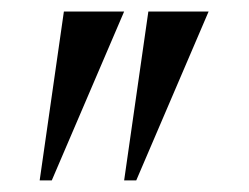

<svg xmlns="http://www.w3.org/2000/svg" viewBox="-20 -518 431 333"><path d="M69.8 -205.1H48.8L90.8 -498H195.3ZM216.3 -205.1H195.3L237.3 -498H341.8Z"/></svg>

Font: Catrinity
Style: Regular
Weight: 400
Designer: Alexander Lange
Foundry: High-Logic / Made with FontCreator
Version: Version 2.090;May 20, 2024;FontCreator 15.0.0.2974 64-bit